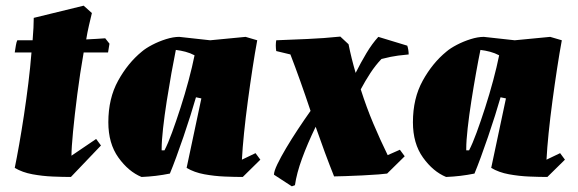

<svg xmlns="http://www.w3.org/2000/svg" viewBox="-20 -612 2039 677"><path d="M230 12Q202 12 166 10.5Q130 9 94.5 2.5Q59 -4 32 -20Q39 -54 47.5 -102Q56 -150 64.5 -206Q73 -262 80 -319Q87 -376 91 -427H32Q34 -440 36 -452Q38 -464 41 -470Q52 -470 65.5 -470Q79 -470 95 -470Q99 -518 99 -549L275 -592L304 -566Q299 -545 293.5 -521.5Q288 -498 284 -473Q304 -474 321 -475Q338 -476 351 -477L366 -458L361 -427H275Q262 -353 252.5 -279Q243 -205 237.5 -147.5Q232 -90 232 -63L319 -122L336 -99Z M479 12Q433 -7 397.5 -56.5Q362 -106 362 -181Q362 -265 396.5 -327.5Q431 -390 480 -430Q494 -442 517 -454Q540 -466 565.5 -474Q591 -482 612 -482Q639 -479 666.5 -476Q694 -473 721 -470L846 -482L887 -470Q879 -427 870.5 -371.5Q862 -316 854 -256.5Q846 -197 840.5 -143Q835 -89 833 -49L881 -72L898 -49L836 12Q808 12 772 10.5Q736 9 700.5 2.5Q665 -4 638 -20L690 -265L671 -269Q663 -241 651.5 -204.5Q640 -168 627 -130Q614 -92 601.5 -58Q589 -24 579 0Q530 10 479 12ZM560 -82Q572 -105 586.5 -144.5Q601 -184 616.5 -232Q632 -280 645 -328.5Q658 -377 666 -417Q651 -425 634 -429.5Q617 -434 600 -436Q593 -402 584.5 -354.5Q576 -307 568 -256Q560 -205 555 -160Q550 -115 550 -88V-82Z M1009 45 946 4Q946 -8 958 -33Q970 -58 989 -90Q1008 -122 1030.5 -156Q1053 -190 1075 -221Q1074 -224 1073 -227Q1057 -275 1039 -325.5Q1021 -376 1004 -420L954 -432Q951 -452 954 -470Q1005 -472 1063.5 -474.5Q1122 -477 1180 -483L1209 -456Q1219 -406 1234 -355Q1252 -391 1272 -424.5Q1292 -458 1314 -482L1416 -451Q1418 -446 1419.5 -437Q1421 -428 1421 -420Q1408 -419 1384 -416Q1360 -413 1325 -404Q1304 -382 1286 -354.5Q1268 -327 1252 -297Q1272 -234 1296.5 -176Q1321 -118 1347 -65L1390 -84L1407 -61L1345 0Q1340 1 1315 3Q1290 5 1258 6.5Q1226 8 1197.5 9Q1169 10 1158 10Q1142 -30 1125.5 -74.5Q1109 -119 1093 -165Q1064 -105 1045 -53Q1026 -1 1020 41Z M1553 12Q1507 -7 1471.5 -56.5Q1436 -106 1436 -181Q1436 -265 1470.5 -327.5Q1505 -390 1554 -430Q1568 -442 1591 -454Q1614 -466 1639.5 -474Q1665 -482 1686 -482Q1713 -479 1740.5 -476Q1768 -473 1795 -470L1920 -482L1961 -470Q1953 -427 1944.5 -371.5Q1936 -316 1928 -256.5Q1920 -197 1914.5 -143Q1909 -89 1907 -49L1955 -72L1972 -49L1910 12Q1882 12 1846 10.5Q1810 9 1774.5 2.5Q1739 -4 1712 -20L1764 -265L1745 -269Q1737 -241 1725.5 -204.5Q1714 -168 1701 -130Q1688 -92 1675.5 -58Q1663 -24 1653 0Q1604 10 1553 12ZM1634 -82Q1646 -105 1660.5 -144.5Q1675 -184 1690.5 -232Q1706 -280 1719 -328.5Q1732 -377 1740 -417Q1725 -425 1708 -429.5Q1691 -434 1674 -436Q1667 -402 1658.5 -354.5Q1650 -307 1642 -256Q1634 -205 1629 -160Q1624 -115 1624 -88V-82Z"/></svg>

Font: Labrada Black
Style: Italic
Weight: 900
Italic angle: -7°
Designer: Mercedes Jáuregui
Foundry: Omnibus-Type Team
Version: Version 1.000; ttfautohint (v1.8.4.7-5d5b)